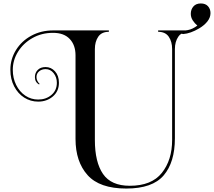

<svg xmlns="http://www.w3.org/2000/svg" viewBox="-20 -972 1238 1111"><path d="M1054 -796Q1061 -797 1067 -798Q1094 -803 1122 -824Q1106 -837 1095 -854.5Q1084 -872 1084 -892Q1084 -917 1099 -934.5Q1114 -952 1142 -952Q1169 -952 1183.5 -936Q1198 -920 1198 -896Q1198 -871 1180.5 -848.5Q1163 -826 1133 -808Q1082 -778 1040 -775L1030 -777Q1019 -771 1012 -760Q992 -731 992 -688V-172Q992 -33 927 43Q862 119 711 119Q556 119 486.5 41Q417 -37 417 -168V-652Q417 -711 383.5 -746.5Q350 -782 287 -782Q221 -782 168 -752Q115 -722 84.5 -673Q54 -624 54 -568Q54 -520 73.5 -480.5Q93 -441 126.5 -418.5Q160 -396 201 -396Q246 -396 277.5 -422.5Q309 -449 309 -493Q309 -525 290.5 -548.5Q272 -572 244 -572Q221 -572 206 -559Q191 -546 191 -526Q191 -514 196.5 -503.5Q202 -493 209 -487L206 -483Q182 -497 182 -526Q182 -551 198.5 -567.5Q215 -584 244 -584Q276 -584 298.5 -559Q321 -534 321 -493Q321 -444 286 -414Q251 -384 201 -384Q157 -384 120.5 -407Q84 -430 62 -472Q40 -514 40 -568Q40 -630 72.5 -682.5Q105 -735 161.5 -765.5Q218 -796 287 -796H610V-788Q568 -788 548.5 -759.5Q529 -731 529 -688V-162Q529 -34 576 34.5Q623 103 731 103Q857 103 916.5 28.5Q976 -46 976 -162V-688Q976 -731 956.5 -759.5Q937 -788 895 -788V-796Z"/></svg>

Font: Myanmar April Display
Style: Regular
Weight: 400
Designer: Khon Soe Zaw Thu
Foundry: Myanmar OS
Version: Version 2.50 April 12, 2019